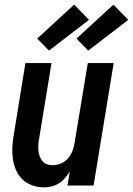

<svg xmlns="http://www.w3.org/2000/svg" viewBox="-20 -803 575 831"><path d="M170 8Q144 8 119 -1Q94 -10 76.5 -27Q59 -44 49 -67.5Q39 -91 35.5 -116.5Q32 -142 33.5 -169Q35 -196 40 -222L90 -530H203L150 -207Q147 -193 146 -180Q145 -167 146 -154Q147 -141 151 -129Q155 -117 162.5 -107Q170 -97 182 -92.5Q194 -88 207 -88Q225 -88 242.5 -95Q260 -102 272.5 -115.5Q285 -129 292 -146Q299 -163 302 -180L360 -530H472L385 0H272L282 -61Q273 -46 261.5 -32.5Q250 -19 235 -9.5Q220 0 203 4Q186 8 170 8ZM362 -584 311 -636 471 -783 535 -717ZM192 -584 141 -636 301 -783 365 -717Z"/></svg>

Font: Iosevka Curly Oblique
Style: Bold
Weight: 700
Italic angle: -9°
Monospace: yes
Designer: Belleve Invis
Foundry: Belleve Invis
Version: Version 11.1.0; ttfautohint (v1.8.3)